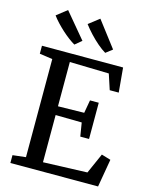

<svg xmlns="http://www.w3.org/2000/svg" viewBox="-143 -1086 919 1175"><g transform="rotate(15 317.0 -498.0)"><path d="M123 -59V-680.5L41 -692.5V-743H555L569 -587.5H512L480 -685L231.5 -691V-410.5L397 -413.5L411.5 -496H467V-266.5H411.5L397.5 -352.5L231.5 -355V-56L510.5 -66L567.5 -194.5L626 -177L595.5 0H40V-49.5ZM230 -801.5Q212.5 -811.5 191.2 -827.5Q170 -843.5 148.2 -863.2Q126.5 -883 107 -903.8Q87.5 -924.5 73.5 -944L139 -995.5L272.5 -836L231 -801.5ZM425.5 -801.5Q402.5 -815 375 -838.5Q347.5 -862 321.5 -890Q295.5 -918 276.5 -943.5L343.5 -995.5L467.5 -833L426.5 -801.5Z"/></g></svg>

Font: Merriweather Light 18pt
Style: Regular
Weight: 400
Version: Version 2.100